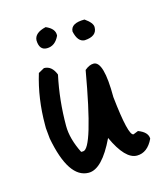

<svg xmlns="http://www.w3.org/2000/svg" viewBox="-77 -485 480 564"><g transform="rotate(-15 163.5 -203.0)"><path d="M59 -301 77 -311Q101 -311 112 -282Q96 -208 96 -130Q96 -91 119 -45H125Q154 -45 194 -274Q208 -286 221 -286Q252 -286 252 -176Q265 -55 281 -55L296 -61Q325 -50 325 -30Q307 8 275 8Q239 8 206 -64Q166 20 125 20Q64 20 40 -107L37 -139V-149Q37 -229 59 -301ZM214 -359Q193 -360 186 -393Q187 -418 229 -418Q252 -402 252 -389Q252 -361 214 -359ZM101 -365Q78 -365 77 -395Q78 -418 113 -426Q141 -414 139 -393Q126 -365 101 -365Z"/></g></svg>

Font: Just Me Again Down Here
Style: Regular
Weight: 400
Designer: Kimberly Geswein
Foundry: Kimberly Geswein
Version: Version 1.002 2007